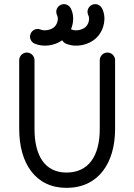

<svg xmlns="http://www.w3.org/2000/svg" viewBox="-20 -886 642 918"><path d="M457 -598.1V-269.5C457 -139.6 402.8 -61 297.9 -61C196.3 -61 145 -139.2 145 -269.5V-598.1C145 -618.2 128.4 -634.8 108.4 -634.8C88.4 -634.8 71.8 -618.2 71.8 -598.1V-269.5C71.8 -106 148.9 12.2 297.9 12.2C449.7 12.2 530.3 -105.5 530.3 -269.5V-598.1C530.3 -618.2 513.7 -634.8 493.7 -634.8C473.6 -634.8 457 -618.2 457 -598.1ZM402.3 -813C409.7 -798.8 405.8 -773.9 390.6 -758.3C374.5 -742.7 343.3 -736.3 323.7 -744.6L319.3 -746.1C333.5 -779.3 333.5 -816.9 318.4 -846.2C312 -858.4 299.8 -866.2 285.6 -866.2C265.6 -866.2 249 -849.6 249 -829.6C249 -823.7 250.5 -817.9 252.9 -813C260.3 -798.8 256.3 -773.9 241.2 -758.3C225.1 -742.7 193.8 -736.3 174.3 -744.6C169.9 -746.6 165 -747.6 160.2 -747.6C140.1 -747.6 123.5 -731 123.5 -710.9C123.5 -695.8 133.3 -682.6 146 -677.2C187.5 -659.7 239.7 -667 277.3 -693.4C281.7 -686 288.1 -680.2 295.4 -677.2C343.3 -657.2 404.8 -669.4 442.4 -706.5C480 -744.6 489.7 -803.7 467.8 -846.2C461.4 -858.4 449.2 -866.2 435.1 -866.2C415 -866.2 398.4 -849.6 398.4 -829.6C398.4 -823.7 399.9 -817.9 402.3 -813Z"/></svg>

Font: Velvelyne
Style: Regular
Weight: 400
Designer: Manon Van der Borght et Mariel Nils
Foundry: Velvetyne
Version: Version 1.070;Glyphs 3.3.1 (3343)